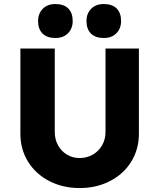

<svg xmlns="http://www.w3.org/2000/svg" viewBox="-20 -946 806 972"><path d="M83.2 -269V-700.4H257.2V-278Q257.2 -240.6 273.8 -210.4Q290.4 -180.2 319.2 -163.1Q347.9 -146 383.2 -146Q419.9 -146 449.6 -163.1Q479.4 -180.2 496.8 -210.3Q514.2 -240.5 514.2 -278V-700.4H683.2V-269Q683.2 -190.4 644.5 -127.7Q605.9 -65 537.2 -29.5Q468.6 6 383.2 6Q297.8 6 229.2 -29.5Q160.7 -65 121.9 -127.7Q83.2 -190.4 83.2 -269ZM417.8 -839.6Q417.8 -877.4 441.5 -901.5Q465.2 -925.6 505.4 -925.6Q547.8 -925.6 570.4 -903.3Q593 -881 593 -839.6Q593 -801.8 569.3 -777.7Q545.6 -753.6 505.4 -753.6Q463 -753.6 440.4 -776.2Q417.8 -798.8 417.8 -839.6ZM172.8 -839.6Q172.8 -877.4 196.5 -901.5Q220.2 -925.6 260.4 -925.6Q302.8 -925.6 325.4 -903.3Q348 -881 348 -839.6Q348 -801.8 324.3 -777.7Q300.6 -753.6 260.4 -753.6Q218 -753.6 195.4 -776.2Q172.8 -798.8 172.8 -839.6Z"/></svg>

Font: Easer Grotesk Variable
Style: Regular
Weight: 400
Designer: Boardeaser, Bonnie Shaver-Troup, Thomas Jockin
Foundry: Lexend
Version: Version 1.001;Glyphs 3.1.2 (3151)